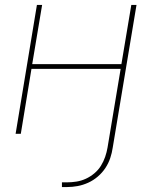

<svg xmlns="http://www.w3.org/2000/svg" viewBox="-20 -540 640 775"><path d="M230 215V196H251Q269 196 288.5 193Q308 190 326.5 181.5Q345 173 361 159.5Q377 146 387.5 129Q398 112 404.5 93Q411 74 414 56L467 -262H107L64 0H43L129 -520H150L110 -281H470L510 -520H531L435 56Q432 77 425 98Q418 119 405.5 138Q393 157 375 172.5Q357 188 336 197.5Q315 207 293.5 211Q272 215 251 215Z"/></svg>

Font: Iosevka Thin Extended Oblique
Style: Regular
Weight: 100
Width: 7
Italic angle: -9°
Monospace: yes
Designer: Belleve Invis
Foundry: Belleve Invis
Version: Version 32.5.0; ttfautohint (v1.8.4)